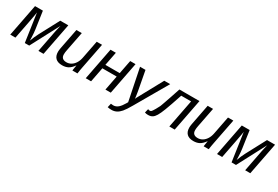

<svg xmlns="http://www.w3.org/2000/svg" viewBox="62 -1528 3961 2735"><g transform="rotate(30 2043.0 -160.0)"><path d="M179.7 -407.7Q176.3 -385.3 156.7 -283.2Q137.2 -181.2 101.6 0H16.6L119.1 -528.3H248.5L289.6 -244.1Q293.5 -220.7 295.9 -186.8Q298.3 -152.8 299.8 -119.9Q301.3 -86.9 301.3 -65.9Q328.1 -139.2 362.8 -205.6L534.2 -528.3H666.5L564 0H479.5L547.9 -353.5Q553.2 -377.9 561 -412.6Q568.8 -447.3 573.7 -465.3L328.6 0H255.9L188.5 -464.4Q188 -458 185.8 -444.1Q183.6 -430.2 179.7 -407.7Z M1050.8 -90.3Q1010.3 -34.2 969.5 -12.5Q928.7 9.3 872.6 9.3Q800.3 9.3 763.9 -26.4Q727.5 -62 727.5 -129.4Q727.5 -140.1 728.8 -152.3Q730 -164.6 732.2 -179Q734.4 -193.4 737.8 -209.5L799.8 -528.3H888.2L826.7 -213.4Q817.9 -170.4 817.9 -140.1Q817.9 -58.6 905.3 -58.6Q946.3 -58.6 981.2 -79.8Q1016.1 -101.1 1041 -140.1Q1065.9 -179.2 1076.2 -232.4L1133.8 -528.3H1221.7L1140.6 -112.8Q1135.7 -89.8 1131.1 -61.5Q1126.5 -33.2 1121.6 0H1038.6Q1038.6 -3.9 1041 -20.5Q1043.5 -37.1 1046.9 -57.1Q1050.3 -77.1 1052.2 -90.3Z M1392.6 -240.7 1346.2 0H1258.3L1360.8 -528.3H1448.7L1405.3 -304.7H1641.1L1684.6 -528.3H1772.5L1669.9 0H1582L1628.4 -240.7Z M1799.8 207.5Q1765.6 207.5 1735.4 200.7L1750.5 135.3Q1773.9 139.2 1788.1 139.2Q1834.5 139.2 1869.9 107.9Q1905.3 76.7 1939.5 17.1L1952.6 -5.9L1846.7 -528.3H1936L1990.7 -236.3Q1994.6 -216.8 1998 -195.1Q2001.5 -173.3 2004.4 -153.1Q2007.3 -132.8 2009.3 -117.7Q2011.2 -102.5 2011.2 -95.7Q2013.7 -101.1 2016.8 -107.7Q2020 -114.3 2023.9 -122.1L2083.5 -231.9L2245.1 -528.3H2342.3L2036.6 0Q1981.9 95.2 1949.7 131.8Q1917 169.9 1880.9 188.7Q1844.7 207.5 1799.8 207.5Z M2408.2 -64.9Q2384.8 -25.9 2359.4 -9.3Q2344.7 0.5 2327.1 5.1Q2309.6 9.8 2287.6 9.8Q2271 9.8 2257.3 7.6Q2243.7 5.4 2232.9 1L2248.5 -62.5Q2264.6 -55.2 2282.2 -55.2Q2289.1 -55.2 2296.6 -59.6Q2304.2 -64 2316.4 -81.5Q2326.7 -95.7 2341.3 -121.6Q2356 -147.5 2377.4 -189.5Q2382.8 -203.6 2390.1 -223.6Q2397.5 -243.7 2406.7 -270.5Q2422.9 -316.4 2444.8 -380.9Q2466.8 -445.3 2494.1 -528.3H2824.2L2721.7 0H2633.3L2723.1 -464.4H2560.5Q2527.8 -365.2 2503.4 -295.7Q2479 -226.1 2463.4 -185.5Q2447.8 -145.5 2434.1 -115.2Q2420.4 -85 2408.2 -64.9Z M3210 -90.3Q3169.4 -34.2 3128.7 -12.5Q3087.9 9.3 3031.7 9.3Q2959.5 9.3 2923.1 -26.4Q2886.7 -62 2886.7 -129.4Q2886.7 -140.1 2887.9 -152.3Q2889.2 -164.6 2891.4 -179Q2893.6 -193.4 2897 -209.5L2959 -528.3H3047.4L2985.8 -213.4Q2977.1 -170.4 2977.1 -140.1Q2977.1 -58.6 3064.5 -58.6Q3105.5 -58.6 3140.4 -79.8Q3175.3 -101.1 3200.2 -140.1Q3225.1 -179.2 3235.4 -232.4L3293 -528.3H3380.9L3299.8 -112.8Q3294.9 -89.8 3290.3 -61.5Q3285.6 -33.2 3280.8 0H3197.8Q3197.8 -3.9 3200.2 -20.5Q3202.6 -37.1 3206.1 -57.1Q3209.5 -77.1 3211.4 -90.3Z M3580.6 -407.7Q3577.1 -385.3 3557.6 -283.2Q3538.1 -181.2 3502.4 0H3417.5L3520 -528.3H3649.4L3690.4 -244.1Q3694.3 -220.7 3696.8 -186.8Q3699.2 -152.8 3700.7 -119.9Q3702.1 -86.9 3702.1 -65.9Q3729 -139.2 3763.7 -205.6L3935.1 -528.3H4067.4L3964.8 0H3880.4L3948.7 -353.5Q3954.1 -377.9 3961.9 -412.6Q3969.7 -447.3 3974.6 -465.3L3729.5 0H3656.7L3589.4 -464.4Q3588.9 -458 3586.7 -444.1Q3584.5 -430.2 3580.6 -407.7Z"/></g></svg>

Font: Arimo
Style: Italic
Weight: 400
Italic angle: -12°
Designer: Steve Matteson
Foundry: Monotype Imaging Inc.
Version: Version 1.33